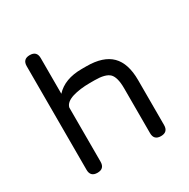

<svg xmlns="http://www.w3.org/2000/svg" viewBox="-159 -850 980 995"><g transform="rotate(-30 331.0 -352.0)"><path d="M146 0C174 0 188 -14 188 -42C188 -42 188 -366 188 -366C188 -366 188 -366 188 -366C192.5 -385.5 210 -400 239.5 -409.5C269 -418.5 304 -423 344 -423C344 -423 372 -423 372 -423C372 -423 372 -423 372 -423C415 -423 444.5 -415.5 460.5 -400C476 -384.5 484 -354.5 484 -311C484 -311 484 -42 484 -42C484 -42 484 -42 484 -42C484 -14 498 0 526 0C526 0 526 0 526 0C554 0 568 -14 568 -42C568 -42 568 -311 568 -311C568 -311 568 -311 568 -311C568 -377.5 552 -427 520 -459C488 -491 438.5 -507 372 -507C372 -507 344 -507 344 -507C344 -507 344 -507 344 -507C275.5 -507 223.5 -487.5 188 -448.5C188 -448.5 188 -662 188 -662C188 -662 188 -662 188 -662C188 -690 174 -704 146 -704C146 -704 146 -704 146 -704C118 -704 104 -690 104 -662C104 -662 104 -42 104 -42C104 -42 104 -42 104 -42C104 -14 118 0 146 0C146 0 146 0 146 0Z"/></g></svg>

Font: Jura-Fortis-Bold
Style: Bold
Weight: 500
Designer: Daniel Johnson, Alexei Vanyashin, Mirko Velimirovic
Foundry: Daniel Johnson
Version: ""